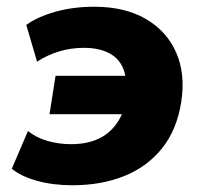

<svg xmlns="http://www.w3.org/2000/svg" viewBox="-20 -539 601 570"><path d="M195 11Q138 11 90.5 -2Q43 -15 15 -38L63 -150Q88 -130 121.5 -120.5Q155 -111 191 -111Q302 -111 342 -200H127L145 -314H352Q344 -356 312 -376.5Q280 -397 229 -397Q154 -397 90 -356L58 -465Q91 -489 144 -504Q197 -519 260 -519Q350 -519 412.5 -483Q475 -447 503 -383Q531 -319 518 -236Q505 -153 460.5 -98Q416 -43 348 -16Q280 11 195 11Z"/></svg>

Font: Mulish Black
Style: Italic
Weight: 900
Italic angle: -9°
Designer: Vernon Adams
Foundry: Vernon Adams
Version: Version 3.603; ttfautohint (v1.8.3)